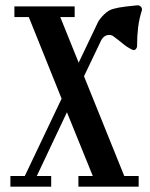

<svg xmlns="http://www.w3.org/2000/svg" viewBox="-20 -700 562 720"><path d="M359 -548 295 -414 446 -40H500V0H274V-40H328L231 -279L118 -40H172V0H19V-40H73L211 -330L88 -636H34V-676H260V-636H206L275 -465L347 -616Q354 -630 371 -646.5Q388 -663 406 -667Q423 -672 452 -675.5Q481 -679 494 -680Q502 -681 508 -675Q514 -669 512 -661Q502 -630 498 -597.5Q494 -565 494 -529Q494 -520 488.5 -515Q483 -510 475 -514Q455 -524 441 -536Q427 -548 405 -564Q398 -569 390 -569Q370 -569 359 -548Z"/></svg>

Font: Triodion
Style: Regular
Weight: 400
Version: Version 1.201; ttfautohint (v1.8.4.7-5d5b)